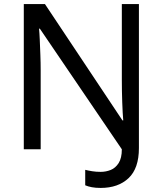

<svg xmlns="http://www.w3.org/2000/svg" viewBox="-20 -734 800 944"><path d="M475 190Q450 190 431.5 186.5Q413 183 399 177V101Q415 105 434 108Q453 111 475 111Q501 111 524.5 101.5Q548 92 563.5 67.5Q579 43 579 0L176 -593H172Q174 -574 175.5 -539Q177 -504 178.5 -464Q180 -424 180 -387V0H97V-714H201L582 -142H586Q583 -174 581 -230.5Q579 -287 579 -342V-714H663V-6Q663 94 612 142Q561 190 475 190Z"/></svg>

Font: Noto Sans Yi
Style: Regular
Weight: 400
Designer: Monotype Design Team
Foundry: Monotype Imaging Inc.
Version: Version 2.002; ttfautohint (v1.8.4.7-5d5b)